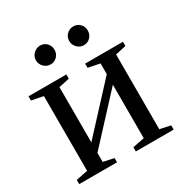

<svg xmlns="http://www.w3.org/2000/svg" viewBox="-149 -751 834 869"><g transform="rotate(-30 267.5 -316.0)"><path d="M79.1 -424.8 18.1 -437V-459H215.8V-437L160.2 -424.8V-136.2L375 -368.7V-424.8L314 -437V-459H511.7V-437L456.1 -424.8V-34.2L511.7 -22V0H314V-22L375 -34.2V-313.5L160.2 -81.1V-34.2L215.8 -22V0H18.1V-22L79.1 -34.2ZM399.4 -583Q399.4 -562.5 385.7 -548.1Q372.1 -533.7 351.6 -533.7Q331.1 -533.7 316.9 -548.8Q302.7 -564 302.7 -583Q302.7 -603.5 316.9 -617.7Q331.1 -631.8 351.6 -631.8Q372.1 -631.8 385.7 -617.7Q399.4 -603.5 399.4 -583ZM225.6 -583Q225.6 -562.5 211.9 -548.1Q198.2 -533.7 177.7 -533.7Q157.7 -533.7 143.1 -548.3Q128.4 -563 128.4 -583Q128.4 -603.5 143.6 -617.7Q158.7 -631.8 177.7 -631.8Q198.2 -631.8 211.9 -617.7Q225.6 -603.5 225.6 -583Z"/></g></svg>

Font: Tinos
Style: Regular
Weight: 400
Designer: Steve Matteson
Foundry: Monotype Imaging Inc.
Version: Version 1.23